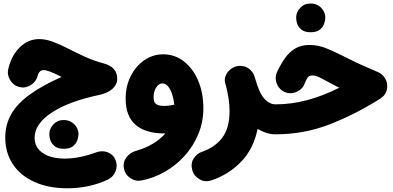

<svg xmlns="http://www.w3.org/2000/svg" viewBox="-20 -687 2190 1070"><path d="M198.2 -469.2Q234.9 -469.2 275.1 -454.1Q315.4 -439 359.6 -416.3Q403.8 -393.6 453.4 -370.8Q502.9 -348.1 558.6 -333.5Q633.3 -313 633.3 -247.6Q633.3 -216.3 607.2 -192.4Q581.1 -168.5 536.1 -158.7Q363.8 -122.6 268.3 -59.6Q172.9 3.4 172.9 81.1Q172.9 134.8 218.3 165.8Q263.7 196.8 341.8 196.8Q420.9 196.8 516.1 162.1Q549.8 149.9 580.6 161.9Q611.3 173.8 623.5 204.1Q636.7 235.4 623.8 267.8Q610.8 300.3 579.6 314.5Q476.6 362.3 356 362.3Q251 362.3 172.9 327.4Q94.7 292.5 52 228.8Q9.3 165 9.3 79.6Q9.3 9.3 41.5 -48.8Q73.7 -106.9 143.1 -158Q212.4 -209 323.2 -258.3Q250 -296.4 223.1 -296.4Q197.8 -296.4 189.5 -263.2Q180.2 -230 149.9 -211.9Q119.6 -193.8 87.4 -202.1Q54.7 -210.4 36.4 -241Q18.1 -271.5 26.4 -304.2Q44.9 -379.9 91.6 -424.6Q138.2 -469.2 198.2 -469.2ZM254.9 61Q254.9 30.3 277.6 6.1Q300.3 -18.1 334.5 -18.1Q359.9 -18.1 377.4 -7.3Q395 3.4 404.8 19Q417.5 39.1 417.5 61Q417.5 76.7 410.6 95.7Q403.8 114.7 386 128.4Q368.2 142.1 335.9 142.1Q302.7 142.1 285.4 128.2Q268.1 114.3 261.2 96.2Q254.9 79.1 254.9 61Z M888.7 -384.3Q954.6 -384.3 1005.1 -344.7Q1055.7 -305.2 1084.5 -237.3Q1113.3 -169.4 1113.3 -84.5Q1113.3 -6.8 1085 61Q1056.6 128.9 1008.1 182.4Q959.5 235.8 897.5 271Q835.4 306.2 768.1 318.8Q734.9 325.2 705.8 305.2Q676.8 285.2 670.4 251.5Q664.1 217.8 684.3 190.4Q704.6 163.1 737.3 153.8Q792.5 138.2 833.5 113Q874.5 87.9 901.4 56.6Q898.4 56.6 895.5 56.6Q791 56.6 735.6 8.5Q680.2 -39.6 680.2 -136.7Q680.2 -207 708.7 -263.2Q737.3 -319.3 784.7 -351.8Q832 -384.3 888.7 -384.3ZM835.9 -143.6Q835.9 -116.7 850.3 -106.7Q864.7 -96.7 894 -96.7Q910.2 -96.7 924.6 -98.9Q939 -101.1 951.2 -103.5Q948.2 -133.3 939.7 -160.4Q931.2 -187.5 917.2 -204.8Q903.3 -222.2 884.8 -222.2Q865.2 -222.2 850.6 -199.7Q835.9 -177.2 835.9 -143.6Z M1236.8 -217.3Q1229 -238.8 1235.8 -259.8Q1242.7 -280.8 1259.8 -296.6Q1276.9 -312.5 1299.3 -317.9Q1311 -320.8 1323.2 -319.8Q1352.1 -318.4 1372.8 -299.8Q1393.6 -281.2 1399.4 -257.3Q1399.9 -255.9 1400.4 -254.4Q1423.8 -170.4 1452.4 -137.9Q1481 -105.5 1515.6 -105.5H1516.1Q1550.8 -105.5 1575 -81.1Q1599.1 -56.6 1599.1 -22Q1599.1 12.2 1575 36.9Q1550.8 61.5 1516.1 61.5H1515.6Q1489.3 61.5 1464.1 53.5Q1439 45.4 1415.5 31.2Q1393.1 142.6 1324 214.1Q1254.9 285.6 1158.7 317.9Q1121.6 330.1 1091.3 311.8Q1061 293.5 1052.2 263.7Q1041 224.6 1059.1 196.5Q1077.1 168.5 1105 159.2Q1177.2 134.8 1218.3 80.8Q1259.3 26.9 1259.3 -68.4Q1259.3 -132.3 1238.3 -213.4Q1237.8 -215.3 1236.8 -217.3Z M1705.6 -436.5Q1755.9 -436.5 1809.6 -413.3Q1863.3 -390.1 1913.6 -364.3Q1947.3 -346.7 1990.5 -327.1Q2033.7 -307.6 2087.4 -284.7Q2109.4 -275.4 2123.8 -253.7Q2138.2 -231.9 2138.2 -208Q2138.2 -162.1 2099.1 -137.2Q1960 -49.3 1816.7 6.1Q1673.3 61.5 1516.1 61.5Q1481.4 61.5 1456.8 36.4Q1432.1 11.2 1432.1 -22Q1432.1 -55.2 1456.8 -80.3Q1481.4 -105.5 1516.1 -105.5Q1605 -105.5 1693.6 -129.4Q1782.2 -153.3 1870.6 -198.2Q1854 -206.5 1837.2 -215.3Q1820.3 -224.1 1803.2 -233.4Q1777.8 -247.6 1757.6 -257.1Q1737.3 -266.6 1722.2 -266.6Q1703.1 -266.6 1694.8 -255.4Q1686.5 -244.1 1674.8 -214.8Q1668 -197.3 1648.2 -183.6Q1628.4 -169.9 1603 -167.7Q1577.6 -165.5 1553.7 -181.2Q1530.8 -196.3 1520.5 -226.1Q1510.3 -255.9 1524.4 -286.6Q1544.4 -329.6 1568.6 -363.5Q1592.8 -397.5 1625.7 -417Q1658.7 -436.5 1705.6 -436.5ZM1630.4 -588.4Q1630.4 -619.1 1653.1 -643.3Q1675.8 -667.5 1710 -667.5Q1735.4 -667.5 1752.9 -656.7Q1770.5 -646 1780.3 -630.4Q1793 -610.4 1793 -588.4Q1793 -572.8 1786.1 -553.7Q1779.3 -534.7 1761.5 -521Q1743.7 -507.3 1711.4 -507.3Q1678.2 -507.3 1660.9 -521.2Q1643.6 -535.2 1636.7 -553.2Q1630.4 -570.3 1630.4 -588.4Z"/></svg>

Font: Mikhak-DS2-FD Black
Style: Regular
Weight: 900
Designer: Amin Abedi
Version: Version 3.2